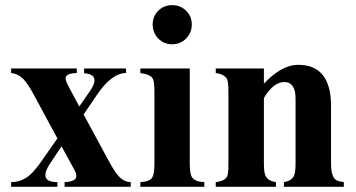

<svg xmlns="http://www.w3.org/2000/svg" viewBox="-20 -720 1374 740"><path d="M483.9 0H229V-18.1Q274.4 -20 274.4 -41.5Q274.4 -51.3 265.6 -67.4L217.3 -155.8L173.3 -90.3Q154.8 -63 154.8 -45.4Q154.8 -18.1 201.2 -18.1V0H22.9V-18.1Q62 -18.1 93.3 -43.9Q114.3 -61.5 145 -106L201.2 -186.5L110.8 -354Q87.4 -397 71.3 -414.1Q50.8 -435.5 22.9 -438.5V-456.1H275.9V-438.5Q232.9 -437.5 232.9 -418.5Q232.9 -408.2 243.2 -388.7L285.6 -309.6L327.1 -369.6Q344.2 -394 344.2 -410.2Q344.2 -435.1 304.2 -437.5V-456.1H465.8V-438.5Q411.1 -438.5 354 -355L302.2 -278.8L398.4 -101.1Q420.9 -59.6 435.1 -43.5Q457.5 -18.1 483.9 -18.1Z M719.2 -625.5Q719.2 -593.8 697.3 -571.5Q675.3 -549.3 643.6 -549.3Q611.8 -549.3 590.1 -571.5Q568.4 -593.8 568.4 -625.5Q568.4 -657.2 590.1 -678.7Q611.8 -700.2 643.6 -700.2Q675.3 -700.2 697.3 -678.7Q719.2 -657.2 719.2 -625.5ZM767.6 0H521V-18.1Q556.2 -19.5 566.9 -36.1Q575.2 -49.3 575.2 -89.4V-362.8Q575.2 -405.3 569.3 -416Q560.1 -433.6 521 -438.5V-456.1H711.4V-89.4Q711.4 -51.3 719.2 -38.1Q730.5 -19.5 767.6 -18.1Z M1305.2 0H1074.2V-18.1Q1103.5 -22.9 1112.8 -42Q1119.1 -55.2 1119.1 -89.4V-340.3Q1119.1 -403.8 1075.2 -403.8Q1034.2 -403.8 997.1 -342.3V-89.4Q997.1 -54.7 1003.9 -41.5Q1013.7 -22.5 1043.5 -18.1V0H811.5V-18.1Q846.2 -22 855.5 -40Q860.4 -50.8 860.4 -89.4V-362.8Q860.4 -403.3 855.5 -414.1Q846.2 -433.6 811.5 -438.5V-456.1H997.1V-397.5Q1065.4 -470.2 1128.9 -470.2Q1255.9 -470.2 1255.9 -311.5V-89.4Q1255.9 -35.2 1278.3 -24.4Q1288.1 -20 1305.2 -18.1Z"/></svg>

Font: Dai Banna SIL Light
Style: Bold
Weight: 700
Designer: Victor Gaultney
Foundry: SIL International
Version: Version 2.001